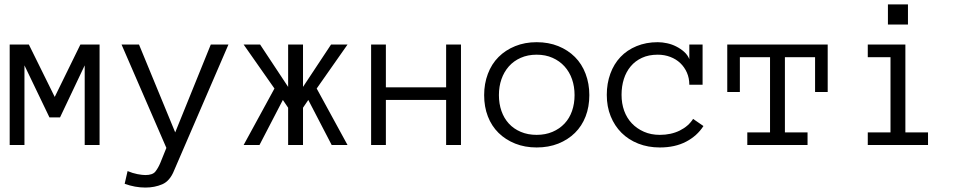

<svg xmlns="http://www.w3.org/2000/svg" viewBox="-20 -657 4407 870"><path d="M431.2 0H363.8V-360.8L252 -125H204.1L90.8 -360.8V0H23.9V-455.1H110.8L228 -217.8L344.2 -455.1H431.2Z M1015.1 -455.1 769 115.2Q750 163.1 715.3 178Q680.7 192.9 638.7 192.9Q591.8 192.9 544.9 175.8L558.1 118.2Q581.1 127.9 603 132.1Q625 136.2 638.7 136.2Q671.9 136.2 684.3 120.1Q696.8 104 706.1 82L733.9 13.2L530.8 -455.1H609.9L773.9 -57.1L935.1 -455.1Z M1223.6 -255.9 1084 -455.1H1158.7L1285.6 -263.2V-455.1H1353V-263.2L1480 -455.1H1554.7L1415 -255.9L1554.7 0H1482.9L1377 -204.1L1353 -168.9V0H1285.6V-168.9L1261.7 -204.1L1155.8 0H1084Z M2068.8 0H2001.5V-204.1H1728.5V0H1661.6V-455.1H1728.5V-261.2H2001.5V-455.1H2068.8Z M2650.4 -226.1Q2650.4 -172.9 2633.5 -129.4Q2616.7 -85.9 2585.2 -54.9Q2553.7 -23.9 2509.8 -6.3Q2465.8 11.2 2411.6 11.2Q2358.4 11.2 2314.5 -6.3Q2270.5 -23.9 2239 -54.9Q2207.5 -85.9 2190.7 -129.4Q2173.8 -172.9 2173.8 -226.1Q2173.8 -277.8 2190.7 -322.5Q2207.5 -367.2 2239 -398.7Q2270.5 -430.2 2314.5 -448Q2358.4 -465.8 2411.6 -465.8Q2465.8 -465.8 2509.8 -448Q2553.7 -430.2 2585.2 -398.7Q2616.7 -367.2 2633.5 -322.5Q2650.4 -277.8 2650.4 -226.1ZM2583.5 -226.1Q2583.5 -265.1 2572 -298.1Q2560.5 -331.1 2538.1 -356Q2515.6 -380.9 2483.6 -395Q2451.7 -409.2 2411.6 -409.2Q2371.6 -409.2 2339.6 -395Q2307.6 -380.9 2285.6 -356Q2263.7 -331.1 2252.2 -298.1Q2240.7 -265.1 2240.7 -226.1Q2240.7 -187 2252.2 -154.1Q2263.7 -121.1 2285.6 -97.2Q2307.6 -73.2 2339.6 -59.6Q2371.6 -45.9 2411.6 -45.9Q2451.7 -45.9 2483.6 -59.6Q2515.6 -73.2 2538.1 -97.2Q2560.5 -121.1 2572 -154.1Q2583.5 -187 2583.5 -226.1Z M3167.5 -85.9Q3138.7 -41 3088.6 -14.9Q3038.6 11.2 2969.7 11.2Q2916.5 11.2 2872.1 -6.3Q2827.6 -23.9 2796.1 -55.4Q2764.6 -86.9 2747.1 -130.4Q2729.5 -173.8 2729.5 -227.1Q2729.5 -278.8 2745.6 -323Q2761.7 -367.2 2791.5 -398.7Q2821.3 -430.2 2864.5 -448Q2907.7 -465.8 2960.4 -465.8Q2981.4 -465.8 3003.4 -460.9Q3025.4 -456.1 3044.9 -446Q3064.5 -436 3080.1 -422.1Q3095.7 -408.2 3103.5 -389.2V-455.1H3163.6V-272.9H3103.5Q3103.5 -303.2 3092.5 -328.1Q3081.5 -353 3062.5 -371.1Q3043.5 -389.2 3017.1 -399.2Q2990.7 -409.2 2960.4 -409.2Q2919.4 -409.2 2888.9 -395Q2858.4 -380.9 2837.9 -356.4Q2817.4 -332 2806.9 -299.1Q2796.4 -266.1 2796.4 -227.1Q2796.4 -188 2808.3 -155Q2820.3 -122.1 2843 -98.1Q2865.7 -74.2 2897.7 -60.1Q2929.7 -45.9 2969.7 -45.9Q3020.5 -45.9 3060.1 -65.4Q3099.6 -85 3120.6 -118.2Z M3730.5 -240.2H3673.3V-397.9H3536.6V-57.1H3639.2V0H3366.2V-57.1H3469.2V-397.9H3332.5V-240.2H3275.4V-455.1H3730.5Z M4094.2 -545.9H4003.4V-637.2H4094.2ZM4185.1 0H3912.1V-57.1H4015.1V-397.9H3912.1V-455.1H4082.5V-57.1H4185.1Z"/></svg>

Font: Anonymous Pro
Style: Regular
Weight: 400
Monospace: yes
Designer: Mark Simonson
Version: Version 1.003